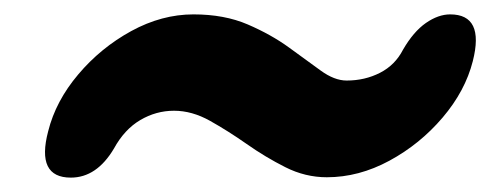

<svg xmlns="http://www.w3.org/2000/svg" viewBox="-20 -475 682 267"><path d="M434.5 -228.5Q404.5 -228.5 376.8 -242.5Q349 -256.5 323 -274.8Q297 -293 272 -307Q247 -321 222 -321Q197 -321 175 -308Q153 -295 138.5 -268.5Q114.5 -228 78.5 -228Q30 -228 47 -292.5Q57.5 -334.5 88.8 -371.5Q120 -408.5 162.5 -431.8Q205 -455 249 -455Q292 -455 324.5 -441Q357 -427 381.8 -409Q406.5 -391 425.8 -377Q445 -363 462 -363Q487.5 -363 508.5 -373.8Q529.5 -384.5 540.5 -406Q555 -431 572.2 -443Q589.5 -455 606 -455Q654 -455 637.5 -390Q627 -348.5 595.5 -311.5Q564 -274.5 521.5 -251.5Q479 -228.5 434.5 -228.5Z"/></svg>

Font: Fraunces 144pt S100 Black
Style: Italic
Weight: 900
Italic angle: -16°
Version: Version 1.000; ttfautohint (v1.8.3)